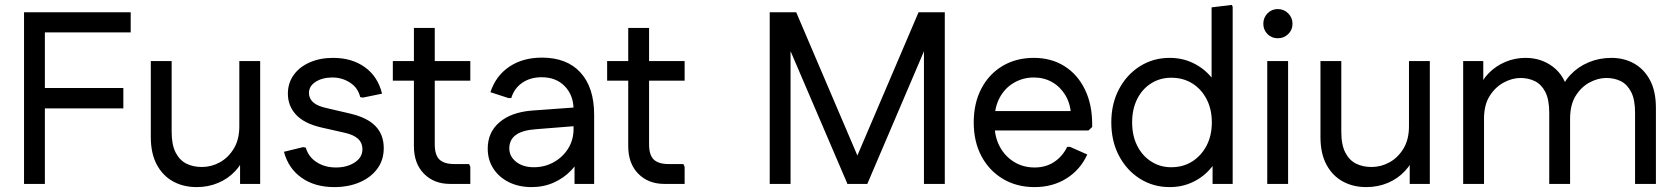

<svg xmlns="http://www.w3.org/2000/svg" viewBox="-20 -750 6837 783"><path d="M78 0V-700H163V0ZM122 -308V-391H483V-308ZM122 -618V-700H513V-618Z M1041 -501V0H959V-141L983 -126Q969 -84 939.5 -52.5Q910 -21 869.5 -4Q829 13 782 13Q728 13 686 -10Q644 -33 619.5 -78.5Q595 -124 595 -191V-501H680V-213Q680 -159 696.5 -127.5Q713 -96 740.5 -82.5Q768 -69 803 -69Q842 -69 876.5 -88Q911 -107 933.5 -144Q956 -181 956 -235V-501Z M1343 13Q1264 13 1210 -25Q1156 -63 1138 -131L1216 -150L1227 -148Q1238 -110 1271.5 -88.5Q1305 -67 1350 -67Q1395 -67 1426.5 -87.5Q1458 -108 1458 -141Q1458 -168 1439.5 -184.5Q1421 -201 1384 -209L1291 -230Q1221 -246 1187.5 -282Q1154 -318 1154 -368Q1154 -411 1177.5 -444Q1201 -477 1243 -495.5Q1285 -514 1338 -514Q1415 -514 1468 -476Q1521 -438 1538 -368L1460 -352L1449 -354Q1440 -392 1407.5 -413Q1375 -434 1336 -434Q1295 -434 1267.5 -416.5Q1240 -399 1240 -371Q1240 -348 1257.5 -332.5Q1275 -317 1313 -309L1407 -287Q1477 -271 1511 -236Q1545 -201 1545 -146Q1545 -97 1518.5 -61.5Q1492 -26 1446.5 -6.5Q1401 13 1343 13Z M1815 0Q1750 0 1709 -41.5Q1668 -83 1668 -154V-636H1753V-161Q1753 -118 1772 -99.5Q1791 -81 1833 -81H1893L1898 -70V0ZM1582 -421V-501H1898V-421Z M2148 13Q2096 13 2055.5 -7Q2015 -27 1992 -62.5Q1969 -98 1969 -144Q1969 -210 2016.5 -251Q2064 -292 2148 -299L2341 -313V-237L2165 -223Q2110 -219 2083.5 -199.5Q2057 -180 2057 -145Q2057 -112 2085 -90Q2113 -68 2157 -68Q2202 -68 2239 -89Q2276 -110 2297.5 -145Q2319 -180 2319 -223V-304Q2319 -361 2283.5 -398Q2248 -435 2189 -435Q2143 -435 2110 -412.5Q2077 -390 2065 -350H2054L1980 -374Q2002 -441 2057 -478Q2112 -515 2190 -515Q2292 -515 2347.5 -454Q2403 -393 2403 -282V0H2323V-146L2353 -130Q2341 -89 2310.5 -56.5Q2280 -24 2238.5 -5.5Q2197 13 2148 13Z M2689 0Q2624 0 2583 -41.5Q2542 -83 2542 -154V-636H2627V-161Q2627 -118 2646 -99.5Q2665 -81 2707 -81H2767L2772 -70V0ZM2456 -421V-501H2772V-421Z M3435 0 3436 -21 3726 -700H3807V-679L3517 0ZM3119 0V-700H3204V0ZM3436 0 3145 -679V-700H3227L3517 -21V0ZM3748 0V-700H3833V0Z M4199 13Q4126 13 4070 -20.5Q4014 -54 3982.5 -113Q3951 -172 3951 -251Q3951 -329 3982 -388.5Q4013 -448 4068.5 -481Q4124 -514 4196 -514Q4267 -514 4320.5 -480.5Q4374 -447 4404 -386Q4434 -325 4434 -244V-232L4419 -218H3998V-297H4388L4348 -281Q4345 -329 4324 -363Q4303 -397 4270 -415.5Q4237 -434 4196 -434Q4152 -434 4115 -412.5Q4078 -391 4057 -352Q4036 -313 4036 -262V-242Q4036 -192 4057 -152.5Q4078 -113 4115 -90Q4152 -67 4199 -67Q4245 -67 4279 -89.5Q4313 -112 4332 -151H4344L4414 -120Q4386 -58 4329.5 -22.5Q4273 13 4199 13Z M4750 13Q4683 13 4629 -21Q4575 -55 4543.5 -114.5Q4512 -174 4512 -251Q4512 -327 4543.5 -386.5Q4575 -446 4629 -480Q4683 -514 4750 -514Q4802 -514 4845.5 -493Q4889 -472 4919.5 -435.5Q4950 -399 4964 -351V-150Q4950 -103 4919.5 -66Q4889 -29 4845.5 -8Q4802 13 4750 13ZM4756 -68Q4805 -68 4842 -91.5Q4879 -115 4900.5 -156Q4922 -197 4922 -251Q4922 -305 4900.5 -346Q4879 -387 4842 -410Q4805 -433 4756 -433Q4711 -433 4674.5 -410Q4638 -387 4617.5 -346Q4597 -305 4597 -251Q4597 -197 4617.5 -156Q4638 -115 4674.5 -91.5Q4711 -68 4756 -68ZM4925 0V-179L4940 -251L4921 -322V-720L5004 -730L5007 -722V0Z M5148 0V-501H5233V0ZM5191 -594Q5166 -594 5149 -611Q5132 -628 5132 -653Q5132 -678 5149 -695.5Q5166 -713 5191 -713Q5216 -713 5233.5 -695.5Q5251 -678 5251 -653Q5251 -628 5233.5 -611Q5216 -594 5191 -594Z M5811 -501V0H5729V-141L5753 -126Q5739 -84 5709.5 -52.5Q5680 -21 5639.5 -4Q5599 13 5552 13Q5498 13 5456 -10Q5414 -33 5389.5 -78.5Q5365 -124 5365 -191V-501H5450V-213Q5450 -159 5466.5 -127.5Q5483 -96 5510.5 -82.5Q5538 -69 5573 -69Q5612 -69 5646.5 -88Q5681 -107 5703.5 -144Q5726 -181 5726 -235V-501Z M5947 0V-501H6029V-362L6008 -381Q6022 -422 6051 -451.5Q6080 -481 6119 -497.5Q6158 -514 6201 -514Q6266 -514 6314 -477Q6362 -440 6377 -370L6342 -371Q6355 -414 6385.5 -446Q6416 -478 6459 -496Q6502 -514 6552 -514Q6603 -514 6644 -491Q6685 -468 6709 -423Q6733 -378 6733 -310V0H6648V-290Q6648 -344 6632 -375Q6616 -406 6590 -419Q6564 -432 6531 -432Q6497 -432 6463 -414Q6429 -396 6406 -359.5Q6383 -323 6383 -266V0H6298V-290Q6298 -344 6282 -375Q6266 -406 6239.5 -419Q6213 -432 6181 -432Q6147 -432 6112.5 -413.5Q6078 -395 6055 -358.5Q6032 -322 6032 -266V0Z"/></svg>

Font: Fustat Medium
Style: Regular
Weight: 500
Designer: Mohamed Gaber, Khaled Hosny, Laura Garcia Mut
Foundry: Kief Type Foundry, Alif Type Foundry, Hard Type Foundry
Version: Version 1.007